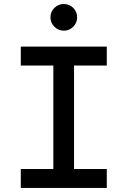

<svg xmlns="http://www.w3.org/2000/svg" viewBox="-20 -922 626 942"><path d="M82 0V-92.8H241.7V-600.6H82V-693.4H503.9V-600.6H343.3V-92.8H503.9V0ZM293 -771.5Q266.1 -771.5 246.8 -790.8Q227.5 -810.1 227.5 -836.9Q227.5 -864.3 246.8 -883.3Q266.1 -902.3 293 -902.3Q320.3 -902.3 339.4 -883.3Q358.4 -864.3 358.4 -836.9Q358.4 -810.1 339.4 -790.8Q320.3 -771.5 293 -771.5Z"/></svg>

Font: Cascadia Mono PL
Style: Regular
Weight: 400
Monospace: yes
Designer: Aaron Bell
Foundry: Saja Typeworks
Version: Version 2404.023; ttfautohint (v1.8.4)